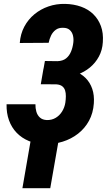

<svg xmlns="http://www.w3.org/2000/svg" viewBox="-20 -741 571 1000"><path d="M305.2 -339.8 199.2 -340.3 213.9 -423.3 278.8 -422.4Q307.1 -423.3 324 -436.8Q340.8 -450.2 349.9 -472.2Q358.9 -494.1 361.8 -518.6Q364.3 -538.1 360.1 -555.7Q356 -573.2 343.5 -584.7Q331.1 -596.2 309.1 -596.2Q285.6 -597.2 270.3 -585.7Q254.9 -574.2 246.1 -556.2Q237.3 -538.1 233.4 -518.1L83 -517.1Q86.4 -564 106.4 -601.8Q126.5 -639.6 158.9 -666.5Q191.4 -693.4 232.4 -707.5Q273.4 -721.7 319.3 -720.7Q364.3 -719.7 401.9 -706.3Q439.5 -692.9 465.8 -667.2Q492.2 -641.6 505.6 -605.2Q519 -568.8 515.6 -521.5Q513.2 -480 495.1 -446.5Q477.1 -413.1 448 -389.2Q418.9 -365.2 382.3 -352.5Q345.7 -339.8 305.2 -339.8ZM206.5 -383.8 296.4 -383.3Q337.9 -382.3 370.6 -369.9Q403.3 -357.4 426.3 -334.2Q449.2 -311 460.4 -278.3Q471.7 -245.6 468.8 -203.1Q465.3 -151.9 443.6 -112.1Q421.9 -72.3 386.5 -44.7Q351.1 -17.1 306.6 -3.2Q262.2 10.7 213.4 9.8Q167.5 8.8 130.4 -6.6Q93.3 -22 66.9 -49.3Q40.5 -76.7 26.9 -114.3Q13.2 -151.9 14.2 -197.8H164.6Q164.1 -177.7 169.4 -159.2Q174.8 -140.6 188 -128.7Q201.2 -116.7 224.1 -115.7Q250.5 -115.2 270.8 -127.7Q291 -140.1 303.7 -160.9Q316.4 -181.6 320.3 -206.1Q322.8 -222.7 323 -239.5Q323.2 -256.3 319.1 -269.8Q314.9 -283.2 304.2 -291.7Q293.5 -300.3 272.9 -301.8L192.4 -302.2ZM290.5 -39.6 241.7 239.3H96.7L145 -39.6Z"/></svg>

Font: Roboto Condensed ExtraBold
Style: Italic
Weight: 800
Italic angle: -12°
Designer: Christian Robertson
Foundry: Google
Version: Version 3.008; 2023